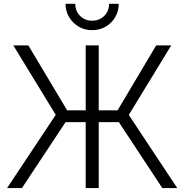

<svg xmlns="http://www.w3.org/2000/svg" viewBox="-20 -959 940 979"><path d="M483.4 -727.5V0H417V-727.5ZM16.1 0 264.2 -373.5 47.9 -727.5H124.5L322.3 -396.5H579.6L776.4 -727.5H853L636.7 -373L883.8 0H807.6L585.9 -336.4H314.5L91.8 0ZM449.7 -805.2Q411.6 -805.2 381.1 -823.2Q350.6 -841.3 332.3 -871.8Q314 -902.3 314 -939.5H363.8Q363.8 -902.3 388.4 -877.9Q413.1 -853.5 449.7 -853.5Q486.8 -853.5 511.5 -877.9Q536.1 -902.3 536.1 -939.5H585.4Q585.4 -902.3 567.6 -871.8Q549.8 -841.3 519 -823.2Q488.3 -805.2 449.7 -805.2Z"/></svg>

Font: Inter 28pt Light
Style: Regular
Weight: 300
Designer: Rasmus Andersson
Foundry: rsms
Version: Version 4.001;git-66647c0bb